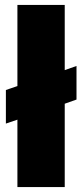

<svg xmlns="http://www.w3.org/2000/svg" viewBox="-20 -763 336 783"><path d="M51 0V-275L4 -259V-396L51 -412V-743H244V-477L292 -494V-357L244 -340V0Z"/></svg>

Font: Saira Semi Condensed Black
Style: Regular
Weight: 900
Width: 4
Designer: Hector Gatti with collaboration of the Omnibus-Type team
Foundry: Omnibus-Type
Version: Version 1.001; ttfautohint (v1.8)